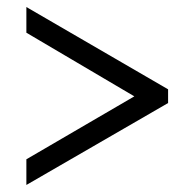

<svg xmlns="http://www.w3.org/2000/svg" viewBox="-20 -631 552 546"><path d="M55 -105 458 -338V-377L55 -611V-538L362 -357L55 -178Z"/></svg>

Font: Noto Serif Khmer SemiCondensed SemiBold
Style: Regular
Weight: 600
Width: 4
Designer: Danh Hong and the Monotype Design Team
Foundry: Monotype Imaging Inc.
Version: Version 2.004